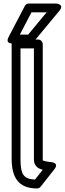

<svg xmlns="http://www.w3.org/2000/svg" viewBox="-20 -976 367 1087"><path d="M96 -75.1V-702H172V-75C172 -63.4 173.7 -50.4 181.8 -38.8C191.8 -24.7 207.3 -18.6 221.9 -14.9L178.1 40.7C112.7 36.8 96.8 12.6 96 -75.1ZM46 -74.9C46.9 29 84.2 90.6 189.9 91C196.1 91 204.7 87.7 209.6 81.5L287.6 -17.5C317.4 -55.3 270.6 -57.9 270.6 -57.9C238.8 -61.2 224.6 -66.2 222.8 -67.6C222.6 -67.9 222 -70.3 222 -75V-727C222 -737.7 212.1 -752 197 -752H71C60.3 -752 46 -742.1 46 -727ZM139.3 -780H92.3L158.1 -906H243.8ZM151 -730C158.1 -730 165.5 -733.3 170.2 -739L316.2 -915C348 -953.3 297 -956 297 -956H143C134.5 -956 125.2 -950.9 120.8 -942.6L28.8 -766.6C7.7 -726 51 -730 51 -730Z"/></svg>

Font: Fog Sans
Style: Outline
Weight: 700
Foundry: Intel Corporation
Version: Version 1.00